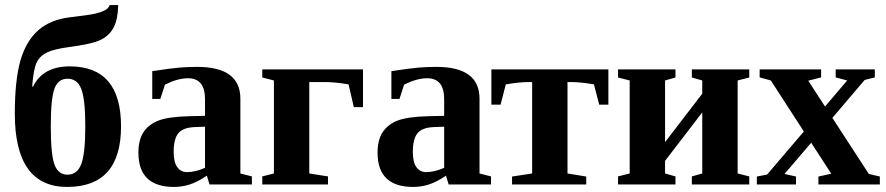

<svg xmlns="http://www.w3.org/2000/svg" viewBox="-20 -736 3536 766"><path d="M39.1 -282.2Q39.1 -416 61.3 -493.7Q83.5 -571.3 131.6 -614.3Q179.7 -657.2 258.3 -667Q334.5 -675.8 358.9 -681.4Q383.3 -687 398.4 -695.1Q413.6 -703.1 417.5 -715.8H451.7Q450.2 -659.2 433.8 -627.2Q417.5 -595.2 383.5 -577.9Q349.6 -560.5 255.4 -548.3Q194.3 -540 166.3 -526.1Q138.2 -512.2 125.7 -485.4Q113.3 -458.5 108.4 -390.6H111.8Q151.4 -471.2 258.3 -471.2Q462.9 -471.2 462.9 -231.9Q462.9 9.8 248 9.8Q39.1 9.8 39.1 -282.2ZM320.3 -231.9Q320.3 -339.4 304.4 -380.6Q288.6 -421.9 249.5 -421.9Q211.9 -421.9 197.3 -382.3Q182.6 -342.8 182.6 -231.9Q182.6 -119.1 197.5 -79.1Q212.4 -39.1 249.5 -39.1Q288.1 -39.1 304.2 -81.3Q320.3 -123.5 320.3 -231.9Z M766.6 -469.2Q939 -469.2 939 -342.3V-43.9L984.9 -32.2V0H815.9L805.2 -35.2Q767.1 -9.3 736.3 0.2Q705.6 9.8 674.3 9.8Q532.2 9.8 532.2 -127Q532.2 -178.7 553.2 -209.7Q574.2 -240.7 613.8 -255.6Q653.3 -270.5 738.3 -272.5L797.9 -273.9V-340.8Q797.9 -423.8 730 -423.8Q689 -423.8 638.2 -398.4L619.6 -341.3H587.4V-452.1Q661.1 -463.4 695.8 -466.3Q730.5 -469.2 766.6 -469.2ZM797.9 -230.5 756.8 -229Q709.5 -227.1 691.2 -204.1Q672.9 -181.2 672.9 -129.9Q672.9 -88.4 687.5 -68.8Q702.1 -49.3 725.6 -49.3Q758.8 -49.3 797.9 -66.4Z M1428.2 -308.6H1391.6L1370.6 -399.4Q1316.4 -408.7 1273.4 -408.7H1213.9V-43.9L1288.6 -32.2V0H1026.4V-32.2L1072.8 -43.9V-415L1026.4 -426.8V-459H1428.2Z M1720.7 -469.2Q1893.1 -469.2 1893.1 -342.3V-43.9L1939 -32.2V0H1770L1759.3 -35.2Q1721.2 -9.3 1690.4 0.2Q1659.7 9.8 1628.4 9.8Q1486.3 9.8 1486.3 -127Q1486.3 -178.7 1507.3 -209.7Q1528.3 -240.7 1567.9 -255.6Q1607.4 -270.5 1692.4 -272.5L1752 -273.9V-340.8Q1752 -423.8 1684.1 -423.8Q1643.1 -423.8 1592.3 -398.4L1573.7 -341.3H1541.5V-452.1Q1615.2 -463.4 1649.9 -466.3Q1684.6 -469.2 1720.7 -469.2ZM1752 -230.5 1710.9 -229Q1663.6 -227.1 1645.3 -204.1Q1627 -181.2 1627 -129.9Q1627 -88.4 1641.6 -68.8Q1656.2 -49.3 1679.7 -49.3Q1712.9 -49.3 1752 -66.4Z M2407.2 -459V-318.4H2370.6L2349.6 -399.4Q2295.4 -408.7 2257.3 -408.7H2244.1V-43.9L2318.8 -31.7V0H2022.9V-31.7L2103 -43.9V-408.7H2090.3Q2052.2 -408.7 1998 -399.4L1977.1 -318.4H1940.4V-459Z M2740.2 0V-32.2L2781.7 -43.9V-287.6L2633.3 -94.2V-43.9L2674.8 -32.2V0H2445.8V-32.2L2492.2 -43.9V-415L2445.8 -426.8V-459H2674.8V-426.8L2633.3 -415V-168.9L2781.7 -362.3V-415L2740.2 -426.8V-459H2969.2V-426.8L2922.9 -415V-43.9L2969.2 -32.2V0Z M3010.7 -427.2V-459H3255.9V-427.2L3204.6 -414.1L3271.5 -311L3359.9 -415L3314 -427.2V-459H3470.2V-427.2L3429.7 -417L3300.8 -265.6L3446.3 -42L3490.2 -31.7V0H3245.1V-31.7L3296.4 -43L3216.3 -166.5L3109.9 -42L3155.8 -31.7V0H2999.5V-31.7L3040.5 -39.6L3187 -211.4L3055.2 -415Z"/></svg>

Font: Tinos
Style: Bold
Weight: 700
Designer: Steve Matteson
Foundry: Monotype Imaging Inc.
Version: Version 1.23